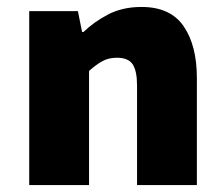

<svg xmlns="http://www.w3.org/2000/svg" viewBox="-20 -532 640 552"><path d="M64 0V-500H204L216 -440H220Q250 -469 291 -490.5Q332 -512 387 -512Q470 -512 508 -456.5Q546 -401 546 -308V0H374V-286Q374 -328 361.5 -347Q349 -366 316 -366Q292 -366 274 -356Q256 -346 236 -328V0Z"/></svg>

Font: Source Code Pro Black
Style: Regular
Weight: 900
Monospace: yes
Designer: Paul D. Hunt, Teo Tuominen
Foundry: Adobe Systems Incorporated
Version: Version 2.030;PS 1.000;hotconv 16.6.51;makeotf.lib2.5.65220